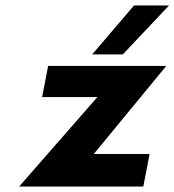

<svg xmlns="http://www.w3.org/2000/svg" viewBox="-20 -682 638 702"><path d="M50 0 336 -327H134L156 -441H588L323 -119H527L504 0ZM317 -483 470 -662H598L429 -483Z"/></svg>

Font: Teachers
Style: Italic
Weight: 400
Italic angle: -11°
Designer: Alfredo Marco Pradil, Chank Diesel
Version: Version 1.001